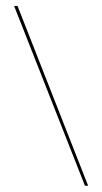

<svg xmlns="http://www.w3.org/2000/svg" viewBox="-20 -602 338 634"><path d="M271 11.3H260.5L26.6 -582.3H37.9Z"/></svg>

Font: Playfair 144pt
Style: Bold
Weight: 700
Version: Version 2.001;gftools[0.9.30]